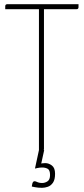

<svg xmlns="http://www.w3.org/2000/svg" viewBox="-20 -720 400 917"><path d="M166 0V-683Q166 -683 167.5 -688Q169 -693 176 -693H180Q188 -693 189 -688Q190 -683 190 -683V-9Q190 -5 189 -3Q188 -1 183 -0.5Q178 0 166 0ZM5 -676V-690Q5 -700 15 -700H355V-686Q355 -682 353 -679Q351 -676 345 -676ZM181 177Q162 177 147 174Q132 171 132 171Q132 171 132.5 166.5Q133 162 134.5 156.5Q136 151 139 148Q144 143 155.5 148.5Q167 154 181 154Q195 154 207 146Q219 138 219 116Q219 92 207.5 86Q196 80 182 80Q170 80 158.5 82.5Q147 85 147 85L166 -3H191L177 61Q177 61 182 60Q187 59 196 59Q213 59 228 70.5Q243 82 243 110Q243 138 233 152.5Q223 167 208.5 172Q194 177 181 177Z"/></svg>

Font: Yanone Kaffeesatz ExtraLight
Style: Regular
Weight: 200
Designer: Yanone (Cyrillic: Daniel Pouzeot, Huerta Tipografica, and Cyreal)
Foundry: Yanone
Version: Version 2.003